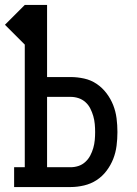

<svg xmlns="http://www.w3.org/2000/svg" viewBox="-33 -755 553 775"><path d="M24 0V-80H67V-575L-13 -655L67 -735H157V-444H252Q279 -444 306.5 -438Q334 -432 357 -416.5Q380 -401 397 -378.5Q414 -356 424 -330.5Q434 -305 437.5 -277.5Q441 -250 441 -222Q441 -194 437.5 -166.5Q434 -139 424 -113.5Q414 -88 397 -65.5Q380 -43 357 -28Q334 -13 306.5 -6.5Q279 0 252 0ZM252 -80Q268 -80 283.5 -85Q299 -90 311.5 -101.5Q324 -113 331.5 -127.5Q339 -142 343.5 -157.5Q348 -173 349.5 -189.5Q351 -206 351 -222Q351 -238 349.5 -254.5Q348 -271 343.5 -286.5Q339 -302 331.5 -317Q324 -332 311.5 -343Q299 -354 283.5 -359Q268 -364 252 -364H157V-80Z"/></svg>

Font: Iosevka Curly Slab Medium
Style: Regular
Weight: 500
Monospace: yes
Designer: Belleve Invis
Foundry: Belleve Invis
Version: Version 22.1.2; ttfautohint (v1.8.4)